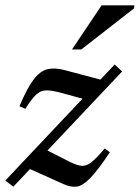

<svg xmlns="http://www.w3.org/2000/svg" viewBox="-30 -690 524 720"><path d="M-10 -13 279.5 -320 195 -343Q161 -352 141 -351Q121 -350 104.5 -334.2Q88 -318.5 65 -282L43 -291.5Q71 -358.5 95.5 -391Q120 -423.5 147.2 -430.2Q174.5 -437 211 -427.5L346.5 -391.5L400 -448L428 -422L148 -125.5L232 -83Q259 -69.5 276.8 -68.2Q294.5 -67 313.5 -82.2Q332.5 -97.5 363 -133.5L382 -119Q337 -51.5 308.5 -22.2Q280 7 257.5 9.8Q235 12.5 208.5 0.5L82.5 -56L20 10ZM240 -504.5 351 -670H474L472.5 -658.5L275 -504.5Z"/></svg>

Font: Newsreader Text Medium
Style: Italic
Weight: 500
Italic angle: -17°
Designer: Hugues Gentile
Foundry: Production Type
Version: Version 1.001